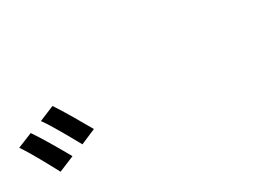

<svg xmlns="http://www.w3.org/2000/svg" viewBox="-21 -1106 1042 765"><g transform="rotate(-30 500.0 -723.5)"><path d="M81 -795 12 -767C39 -729 84 -645 107 -602L179 -632C157 -672 107 -758 81 -795ZM210 -845 140 -816C168 -778 213 -696 237 -653L307 -683C285 -722 236 -807 210 -845Z"/></g></svg>

Font: GenYoGothic2 TW M
Style: Regular
Weight: 500
Version: Version 2.100;PS 2.1;hotconv 16.6.51;makeotf.lib2.5.65220 DE